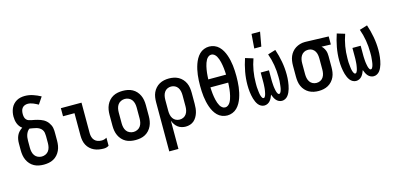

<svg xmlns="http://www.w3.org/2000/svg" viewBox="-82 -1282 4164 2022"><g transform="rotate(-15 2000.0 -270.5)"><path d="M250 8Q223 8 196 3Q169 -2 145 -15Q121 -28 102.5 -48.5Q84 -69 72.5 -94Q61 -119 56.5 -146Q52 -173 52 -200V-277Q52 -299 56 -321Q60 -343 69.5 -363Q79 -383 94.5 -399Q110 -415 129 -427Q113 -438 101.5 -453.5Q90 -469 83 -487Q76 -505 73 -524Q70 -543 70 -563Q70 -586 74.5 -609Q79 -632 88.5 -653.5Q98 -675 114 -692.5Q130 -710 150 -721.5Q170 -733 193 -738Q216 -743 240 -743Q285 -743 328.5 -728.5Q372 -714 412 -692L361 -616Q348 -623 334.5 -630Q321 -637 307 -642.5Q293 -648 278.5 -651.5Q264 -655 249 -655Q231 -655 215 -648.5Q199 -642 188.5 -628.5Q178 -615 174.5 -598Q171 -581 171 -564Q171 -548 174.5 -532Q178 -516 188.5 -503.5Q199 -491 214.5 -486Q230 -481 246 -478Q262 -475 277.5 -472Q293 -469 308.5 -464.5Q324 -460 339.5 -454.5Q355 -449 369 -441Q383 -433 395 -422.5Q407 -412 416.5 -399Q426 -386 433 -371.5Q440 -357 443.5 -341Q447 -325 447.5 -309Q448 -293 448 -277V-200Q448 -173 443.5 -146Q439 -119 427.5 -94Q416 -69 397.5 -48.5Q379 -28 355 -15Q331 -2 304 3Q277 8 250 8ZM250 -80Q272 -80 292.5 -89.5Q313 -99 325.5 -116.5Q338 -134 343 -156Q348 -178 348 -200V-277Q348 -295 345 -313Q342 -331 331.5 -346Q321 -361 305 -370.5Q289 -380 271.5 -384.5Q254 -389 236 -392Q218 -395 200 -398Q186 -389 176.5 -374.5Q167 -360 161.5 -344Q156 -328 154 -311Q152 -294 152 -277V-200Q152 -178 157 -156Q162 -134 174.5 -116.5Q187 -99 207.5 -89.5Q228 -80 250 -80Z M903 8Q876 8 849.5 3.5Q823 -1 799 -12Q775 -23 755 -41.5Q735 -60 722.5 -83.5Q710 -107 705 -133.5Q700 -160 700 -187V-432H575V-520H800V-187Q800 -166 806 -145Q812 -124 826.5 -108.5Q841 -93 861.5 -86.5Q882 -80 903 -80Q918 -80 932 -84Q946 -88 958 -96V-8Q946 0 932 4Q918 8 903 8Z M1250 8Q1223 8 1196 3Q1169 -2 1145 -15Q1121 -28 1102.5 -48.5Q1084 -69 1072.5 -94Q1061 -119 1056.5 -146Q1052 -173 1052 -200V-320Q1052 -347 1056.5 -374Q1061 -401 1072.5 -426Q1084 -451 1102.5 -471.5Q1121 -492 1145 -505Q1169 -518 1196 -523Q1223 -528 1250 -528Q1277 -528 1304 -523Q1331 -518 1355 -505Q1379 -492 1397.5 -471.5Q1416 -451 1427.5 -426Q1439 -401 1443.5 -374Q1448 -347 1448 -320V-200Q1448 -173 1443.5 -146Q1439 -119 1427.5 -94Q1416 -69 1397.5 -48.5Q1379 -28 1355 -15Q1331 -2 1304 3Q1277 8 1250 8ZM1250 -80Q1272 -80 1292.5 -89.5Q1313 -99 1325.5 -116.5Q1338 -134 1343 -156Q1348 -178 1348 -200V-320Q1348 -342 1343 -364Q1338 -386 1325.5 -403.5Q1313 -421 1292.5 -430.5Q1272 -440 1250 -440Q1228 -440 1207.5 -430.5Q1187 -421 1174.5 -403.5Q1162 -386 1157 -364Q1152 -342 1152 -320V-200Q1152 -178 1157 -156Q1162 -134 1174.5 -116.5Q1187 -99 1207.5 -89.5Q1228 -80 1250 -80Z M1560 215V-320Q1560 -347 1564 -374Q1568 -401 1579 -425.5Q1590 -450 1608.5 -470.5Q1627 -491 1650.5 -504Q1674 -517 1700.5 -522.5Q1727 -528 1754 -528Q1781 -528 1807.5 -522.5Q1834 -517 1857.5 -504Q1881 -491 1899.5 -470.5Q1918 -450 1929 -425.5Q1940 -401 1944 -374Q1948 -347 1948 -320V-200Q1948 -176 1945.5 -151.5Q1943 -127 1936 -104Q1929 -81 1916.5 -59.5Q1904 -38 1886 -22.5Q1868 -7 1844.5 0.5Q1821 8 1796 8Q1774 8 1751.5 1.5Q1729 -5 1711 -19Q1693 -33 1680.5 -52Q1668 -71 1660 -93V215ZM1754 -80Q1776 -80 1795.5 -89.5Q1815 -99 1827 -117Q1839 -135 1843.5 -156.5Q1848 -178 1848 -200V-320Q1848 -342 1843.5 -363.5Q1839 -385 1827 -403Q1815 -421 1795.5 -430.5Q1776 -440 1754 -440Q1732 -440 1712.5 -430.5Q1693 -421 1681 -403Q1669 -385 1664.5 -363.5Q1660 -342 1660 -320V-200Q1660 -178 1664.5 -156.5Q1669 -135 1681 -117Q1693 -99 1712.5 -89.5Q1732 -80 1754 -80Z M2250 8Q2221 8 2193 -3Q2165 -14 2144 -35Q2123 -56 2108.5 -82Q2094 -108 2084.5 -135.5Q2075 -163 2068.5 -192Q2062 -221 2058.5 -250Q2055 -279 2053.5 -308.5Q2052 -338 2052 -368Q2052 -397 2053.5 -426.5Q2055 -456 2058.5 -485Q2062 -514 2068.5 -543Q2075 -572 2084.5 -599.5Q2094 -627 2108.5 -653Q2123 -679 2144 -700Q2165 -721 2193 -732Q2221 -743 2250 -743Q2279 -743 2307 -732Q2335 -721 2356 -700Q2377 -679 2391.5 -653Q2406 -627 2415.5 -599.5Q2425 -572 2431.5 -543Q2438 -514 2441.5 -485Q2445 -456 2446.5 -426.5Q2448 -397 2448 -367Q2448 -338 2446.5 -308.5Q2445 -279 2441.5 -250Q2438 -221 2431.5 -192Q2425 -163 2415.5 -135.5Q2406 -108 2391.5 -82Q2377 -56 2356 -35Q2335 -14 2307 -3Q2279 8 2250 8ZM2153 -411H2347Q2346 -429 2345 -446.5Q2344 -464 2342 -481.5Q2340 -499 2337 -516.5Q2334 -534 2330 -551Q2326 -568 2320 -585Q2314 -602 2305.5 -617Q2297 -632 2282.5 -643.5Q2268 -655 2250 -655Q2232 -655 2217.5 -643.5Q2203 -632 2194.5 -617Q2186 -602 2180 -585Q2174 -568 2170 -551Q2166 -534 2163 -516.5Q2160 -499 2158 -481.5Q2156 -464 2155 -446.5Q2154 -429 2153 -411ZM2250 -80Q2268 -80 2282.5 -91.5Q2297 -103 2305.5 -118Q2314 -133 2320 -150Q2326 -167 2330 -184Q2334 -201 2337 -218.5Q2340 -236 2342 -253.5Q2344 -271 2345 -288.5Q2346 -306 2347 -324H2153Q2154 -306 2155 -288.5Q2156 -271 2158 -253.5Q2160 -236 2163 -218.5Q2166 -201 2170 -184Q2174 -167 2180 -150Q2186 -133 2194.5 -118Q2203 -103 2217.5 -91.5Q2232 -80 2250 -80Z M2654 8Q2635 8 2617.5 -1.5Q2600 -11 2588.5 -26Q2577 -41 2569 -58.5Q2561 -76 2555.5 -94.5Q2550 -113 2546.5 -132Q2543 -151 2540.5 -170Q2538 -189 2537 -208.5Q2536 -228 2536 -247Q2536 -318 2549 -389Q2562 -460 2585 -528L2670 -502Q2648 -441 2637 -376Q2626 -311 2626 -246Q2626 -238 2626 -230Q2626 -222 2626 -214Q2626 -206 2626.5 -198.5Q2627 -191 2628 -183Q2629 -175 2629.5 -167.5Q2630 -160 2631 -152Q2632 -144 2633 -136.5Q2634 -129 2635.5 -121Q2637 -113 2639.5 -105.5Q2642 -98 2644.5 -91Q2647 -84 2652.5 -77Q2658 -70 2665 -70Q2674 -70 2679 -78Q2684 -86 2687 -93.5Q2690 -101 2692 -109.5Q2694 -118 2695.5 -126Q2697 -134 2698.5 -142.5Q2700 -151 2701 -159.5Q2702 -168 2702.5 -176Q2703 -184 2703.5 -192.5Q2704 -201 2704.5 -209.5Q2705 -218 2705 -226.5Q2705 -235 2705 -243.5Q2705 -252 2705 -260V-338H2795V-260Q2795 -252 2795 -243.5Q2795 -235 2795 -226.5Q2795 -218 2795.5 -209.5Q2796 -201 2796.5 -192.5Q2797 -184 2797.5 -176Q2798 -168 2799 -159.5Q2800 -151 2801.5 -142.5Q2803 -134 2804.5 -126Q2806 -118 2808 -109.5Q2810 -101 2813 -93.5Q2816 -86 2821 -78Q2826 -70 2835 -70Q2842 -70 2847.5 -77Q2853 -84 2855.5 -91Q2858 -98 2860.5 -105.5Q2863 -113 2864.5 -121Q2866 -129 2867 -136.5Q2868 -144 2869 -152Q2870 -160 2870.5 -167.5Q2871 -175 2872 -183Q2873 -191 2873.5 -198.5Q2874 -206 2874 -214Q2874 -222 2874 -230Q2874 -238 2874 -246Q2874 -311 2863 -376Q2852 -441 2830 -502L2915 -528Q2938 -460 2951 -389Q2964 -318 2964 -247Q2964 -228 2963 -208.5Q2962 -189 2959.5 -170Q2957 -151 2953.5 -132Q2950 -113 2944.5 -94.5Q2939 -76 2931 -58.5Q2923 -41 2911.5 -26Q2900 -11 2882.5 -1.5Q2865 8 2846 8Q2828 8 2811.5 0Q2795 -8 2783.5 -21.5Q2772 -35 2764 -51.5Q2756 -68 2750 -85Q2744 -68 2736 -51.5Q2728 -35 2716.5 -21.5Q2705 -8 2688.5 0Q2672 8 2654 8ZM2705 -600 2717 -756H2810L2782 -600Z M3246 8Q3219 8 3192.5 2.5Q3166 -3 3142.5 -16Q3119 -29 3100.5 -49.5Q3082 -70 3071 -94.5Q3060 -119 3056 -146Q3052 -173 3052 -200V-320Q3052 -346 3056 -372Q3060 -398 3070 -421.5Q3080 -445 3097 -465.5Q3114 -486 3136 -499.5Q3158 -513 3183 -520.5Q3208 -528 3234 -528H3250L3495 -520V-432L3394 -435Q3406 -425 3415 -411.5Q3424 -398 3430 -383Q3436 -368 3438 -352Q3440 -336 3440 -320V-200Q3440 -173 3436 -146Q3432 -119 3421 -94.5Q3410 -70 3391.5 -49.5Q3373 -29 3349.5 -16Q3326 -3 3299.5 2.5Q3273 8 3246 8ZM3246 -80Q3268 -80 3287.5 -89.5Q3307 -99 3319 -117Q3331 -135 3335.5 -156.5Q3340 -178 3340 -200V-320Q3340 -340 3336.5 -360.5Q3333 -381 3323 -398.5Q3313 -416 3295.5 -427.5Q3278 -439 3257 -440H3243Q3222 -440 3203 -429.5Q3184 -419 3172.5 -401Q3161 -383 3156.5 -362Q3152 -341 3152 -320V-200Q3152 -178 3156.5 -156.5Q3161 -135 3173 -117Q3185 -99 3204.5 -89.5Q3224 -80 3246 -80Z M3654 8Q3635 8 3617.5 -1.5Q3600 -11 3588.5 -26Q3577 -41 3569 -58.5Q3561 -76 3555.5 -94.5Q3550 -113 3546.5 -132Q3543 -151 3540.5 -170Q3538 -189 3537 -208.5Q3536 -228 3536 -247Q3536 -318 3549 -389Q3562 -460 3585 -528L3670 -502Q3648 -441 3637 -376Q3626 -311 3626 -246Q3626 -238 3626 -230Q3626 -222 3626 -214Q3626 -206 3626.5 -198.5Q3627 -191 3628 -183Q3629 -175 3629.5 -167.5Q3630 -160 3631 -152Q3632 -144 3633 -136.5Q3634 -129 3635.5 -121Q3637 -113 3639.5 -105.5Q3642 -98 3644.5 -91Q3647 -84 3652.5 -77Q3658 -70 3665 -70Q3674 -70 3679 -78Q3684 -86 3687 -93.5Q3690 -101 3692 -109.5Q3694 -118 3695.5 -126Q3697 -134 3698.5 -142.5Q3700 -151 3701 -159.5Q3702 -168 3702.5 -176Q3703 -184 3703.5 -192.5Q3704 -201 3704.5 -209.5Q3705 -218 3705 -226.5Q3705 -235 3705 -243.5Q3705 -252 3705 -260V-338H3795V-260Q3795 -252 3795 -243.5Q3795 -235 3795 -226.5Q3795 -218 3795.5 -209.5Q3796 -201 3796.5 -192.5Q3797 -184 3797.5 -176Q3798 -168 3799 -159.5Q3800 -151 3801.5 -142.5Q3803 -134 3804.5 -126Q3806 -118 3808 -109.5Q3810 -101 3813 -93.5Q3816 -86 3821 -78Q3826 -70 3835 -70Q3842 -70 3847.5 -77Q3853 -84 3855.5 -91Q3858 -98 3860.5 -105.5Q3863 -113 3864.5 -121Q3866 -129 3867 -136.5Q3868 -144 3869 -152Q3870 -160 3870.5 -167.5Q3871 -175 3872 -183Q3873 -191 3873.5 -198.5Q3874 -206 3874 -214Q3874 -222 3874 -230Q3874 -238 3874 -246Q3874 -311 3863 -376Q3852 -441 3830 -502L3915 -528Q3938 -460 3951 -389Q3964 -318 3964 -247Q3964 -228 3963 -208.5Q3962 -189 3959.5 -170Q3957 -151 3953.5 -132Q3950 -113 3944.5 -94.5Q3939 -76 3931 -58.5Q3923 -41 3911.5 -26Q3900 -11 3882.5 -1.5Q3865 8 3846 8Q3828 8 3811.5 0Q3795 -8 3783.5 -21.5Q3772 -35 3764 -51.5Q3756 -68 3750 -85Q3744 -68 3736 -51.5Q3728 -35 3716.5 -21.5Q3705 -8 3688.5 0Q3672 8 3654 8Z"/></g></svg>

Font: Iosevka Semibold
Style: Regular
Weight: 600
Monospace: yes
Designer: Belleve Invis
Foundry: Belleve Invis
Version: Version 33.2.3; ttfautohint (v1.8.4)